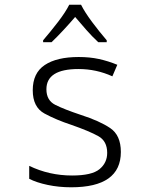

<svg xmlns="http://www.w3.org/2000/svg" viewBox="-20 -785 640 815"><path d="M199 -606Q223 -629 249.5 -657.5Q276 -686 299 -713Q321 -687 346 -658.5Q371 -630 397 -606H433V-614Q402 -650 371 -691.5Q340 -733 324 -765H274Q258 -733 226 -691.5Q194 -650 163 -614V-606ZM493 -140Q493 -211 447.5 -241.5Q402 -272 324 -297Q252 -321 214.5 -340Q177 -359 177 -406Q177 -492 313 -492Q389 -492 457 -461L478 -510Q439 -526 400 -534.5Q361 -543 314 -543Q221 -543 170 -509Q119 -475 119 -402Q119 -330 169 -303Q219 -276 283 -255Q360 -228 397.5 -207Q435 -186 435 -136Q435 -94 402.5 -67Q370 -40 286 -40Q189 -40 104 -81V-26Q135 -10 182.5 0Q230 10 282 10Q493 10 493 -140Z"/></svg>

Font: Noto Sans Mono UI Light
Style: Regular
Weight: 300
Designer: Monotype Design team
Foundry: Monotype Imaging Inc.
Version: 1.000